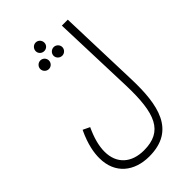

<svg xmlns="http://www.w3.org/2000/svg" viewBox="-287 -841 1165 1165"><g transform="rotate(-45 295.5 -258.5)"><path d="M266 -673C287 -673 303 -689 303 -709C303 -730 287 -747 266 -747C246 -747 229 -730 229 -709C229 -689 246 -673 266 -673ZM43 22C43 157 137 230 265 230C491 230 526 45 519 -177L502 -707H451L469 -176C477 72 432 181 268 181C163 181 93 122 93 17C93 -33 108 -88 137 -150L93 -171C51 -83 43 -20 43 22ZM209 -576C230 -576 246 -593 246 -613C246 -633 230 -650 209 -650C189 -650 172 -633 172 -613C172 -593 189 -576 209 -576ZM324 -576C344 -576 361 -593 361 -613C361 -633 344 -650 324 -650C303 -650 286 -633 286 -613C286 -593 303 -576 324 -576Z"/></g></svg>

Font: Noto Sans Arabic UI Cn Lt
Style: Regular
Weight: 300
Width: 3
Designer: Monotype Design Team, Nadine Chahine and Nizar Qandah
Foundry: Monotype Imaging Inc.
Version: Version 2.010